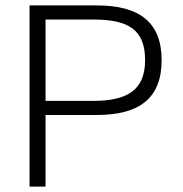

<svg xmlns="http://www.w3.org/2000/svg" viewBox="-20 -688 675 708"><path d="M576 -466C576 -607 493 -668 337 -668H89V0H148V-264H337C493 -264 576 -325 576 -466ZM515 -466C515 -354 447 -316 323 -316H148V-616H323C455 -616 515 -578 515 -466Z"/></svg>

Font: Gantari Light
Style: Regular
Weight: 300
Designer: Anugrah Pasau
Foundry: Lafontype
Version: Version 1.000